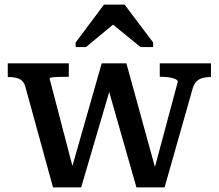

<svg xmlns="http://www.w3.org/2000/svg" viewBox="-20 -815 956 840"><path d="M470 -454 447 -450 577 5H700L823 -428Q829 -448 839.5 -458.5Q850 -469 865 -473.5Q880 -478 898 -478H903V-538H679V-479H683Q704 -479 720.5 -476.5Q737 -474 747.5 -469Q758 -464 758 -458L651 -59L667 -51L533 -538H425L288 -58L307 -50L197 -471Q197 -475 208 -476.5Q219 -478 237 -478.5Q255 -479 276 -479H281V-538H14V-478H18Q37 -478 51.5 -474.5Q66 -471 76 -462Q86 -453 91 -435L212 5H335ZM525 -795H435L311 -629V-609H356L513 -739L438 -737L595 -609H650V-629Z"/></svg>

Font: Roboto Serif Medium
Style: Regular
Weight: 500
Designer: Greg Gazdowicz
Foundry: Commercial Type
Version: Version 1.008